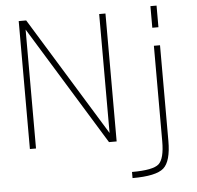

<svg xmlns="http://www.w3.org/2000/svg" viewBox="-62 -815 1124 1098"><g transform="rotate(-5 500.0 -266.5)"><path d="M841.8 -524.4H877V24.4Q877 141.6 833.5 180.2Q790 218.8 654.3 218.8V183.6Q775.4 183.6 808.6 153.8Q841.8 124 841.8 24.4ZM841.8 -627.9V-752H877V-627.9ZM119.1 -680.7V2H84V-732.4H127L545.9 -49.8V-732.4H582V2H538.1Z"/></g></svg>

Font: GenEi Gothic M ExtraLight
Style: Regular
Weight: 200
Designer: o_tamon (Modified); [Source Han Sans]
Ryoko NISHIZUKA  (kana & ideographs); Paul D. Hunt (Latin, Greek & Cyrillic); Wenl
Version: Version 1.1a;Original Version 1.004